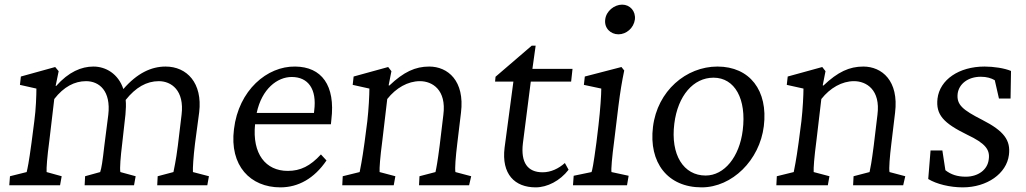

<svg xmlns="http://www.w3.org/2000/svg" viewBox="-20 -799 4424 828"><path d="M20 0H239L246 -39L181 -57C180 -75 183 -119 193 -194L214 -372C255 -425 302 -449 351 -449C408 -449 459 -407 447 -304L430 -171C422 -101 418 -75 412 -57L347 -39L345 0H558L565 -39L499 -57C496 -74 500 -123 507 -180L521 -305C523 -328 524 -349 522 -368C565 -422 612 -449 665 -449C718 -449 776 -410 763 -304L747 -171C738 -100 731 -75 728 -57L660 -39L658 0H874L881 -39L812 -57C811 -74 814 -123 821 -180L839 -315C854 -441 786 -512 694 -512C632 -512 571 -483 512 -415C490 -481 436 -512 383 -512C331 -512 276 -489 222 -428L220 -429L233 -492L218 -510L70 -469L66 -433L137 -417C137 -390 135 -327 128 -277L116 -184C104 -95 99 -74 95 -57L23 -39Z M1189 9C1266 9 1335 -29 1388 -107L1364 -133C1318 -83 1276 -62 1221 -62C1126 -62 1067 -135 1080 -263H1407L1409 -283C1427 -431 1367 -511 1253 -512C1132 -514 1009 -410 989 -242C969 -84 1060 9 1189 9ZM1087 -312C1109 -416 1176 -467 1238 -467C1309 -467 1347 -415 1335 -322L1334 -312Z M1456 0H1678L1685 -39L1617 -57C1616 -75 1619 -118 1629 -194L1650 -372C1688 -420 1739 -449 1791 -449C1844 -449 1906 -412 1892 -304L1876 -171C1867 -101 1862 -75 1858 -57L1789 -39L1787 0H2003L2012 -39L1944 -57C1941 -72 1945 -123 1952 -180L1968 -313C1985 -451 1911 -512 1831 -512C1771 -512 1721 -489 1659 -430L1656 -431L1668 -492L1654 -510L1505 -469L1501 -433L1573 -417C1573 -390 1570 -328 1564 -276L1552 -184C1541 -103 1534 -74 1531 -57L1458 -39Z M2432 -67 2416 -96C2389 -72 2356 -56 2320 -56C2256 -56 2225 -97 2235 -181L2269 -447H2443L2449 -502H2276L2290 -602H2273L2117 -468L2115 -447H2194L2156 -162C2142 -48 2200 9 2290 9C2340 9 2395 -19 2432 -67Z M2451 0H2684L2691 -41L2617 -57C2615 -69 2619 -119 2629 -194L2647 -342C2655 -405 2662 -447 2672 -495L2660 -510L2502 -469L2498 -433L2573 -417C2573 -390 2569 -328 2561 -259L2552 -184C2539 -86 2534 -65 2531 -57L2454 -41ZM2590 -715C2585 -678 2613 -651 2647 -651C2681 -651 2713 -678 2718 -715C2722 -751 2697 -779 2663 -779C2629 -779 2594 -751 2590 -715Z M3006 9C3137 9 3256 -108 3274 -255C3293 -409 3213 -512 3074 -512C2939 -512 2815 -407 2796 -252C2777 -98 2859 9 3006 9ZM2888 -266C2903 -386 2970 -464 3057 -464C3149 -464 3200 -372 3183 -237C3169 -123 3104 -42 3023 -42C2928 -42 2871 -131 2888 -266Z M3328 0H3550L3557 -39L3489 -57C3488 -75 3491 -118 3501 -194L3522 -372C3560 -420 3611 -449 3663 -449C3716 -449 3778 -412 3764 -304L3748 -171C3739 -101 3734 -75 3730 -57L3661 -39L3659 0H3875L3884 -39L3816 -57C3813 -72 3817 -123 3824 -180L3840 -313C3857 -451 3783 -512 3703 -512C3643 -512 3593 -489 3531 -430L3528 -431L3540 -492L3526 -510L3377 -469L3373 -433L3445 -417C3445 -390 3442 -328 3436 -276L3424 -184C3413 -103 3406 -74 3403 -57L3330 -39Z M4132 9C4236 9 4321 -50 4331 -131C4339 -194 4310 -234 4216 -282C4132 -325 4104 -347 4110 -396C4116 -437 4154 -468 4210 -468C4235 -468 4255 -462 4270 -453L4288 -374H4338L4340 -493C4312 -505 4265 -512 4226 -512C4115 -512 4033 -455 4023 -374C4015 -304 4049 -268 4151 -218C4229 -181 4250 -154 4244 -112C4239 -66 4197 -37 4145 -37C4109 -37 4081 -46 4057 -65L4044 -150H3993L3983 -27C4019 -5 4077 9 4132 9Z"/></svg>

Font: TPK Tissa Web
Style: Italic
Weight: 400
Italic angle: -7°
Designer: Jacques Le Bailly, Suppakit Chalermlarp | Katatrad Co.,Ltd.
Foundry: Jacques Le Bailly, Cadson Demak Co.,Ltd.
Version: Version 5.000;Glyphs 3.1.2 (3151)